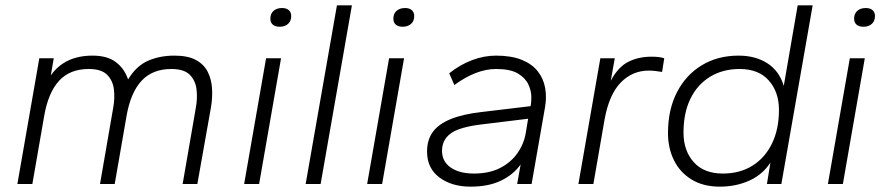

<svg xmlns="http://www.w3.org/2000/svg" viewBox="-20 -688 3301 718"><path d="M45 0 127 -470H181L170 -406Q196 -443 235 -461.5Q274 -480 326 -480Q381 -480 413 -456Q445 -432 459 -391Q490 -442 534 -461Q578 -480 632 -480Q683 -480 713 -463.5Q743 -447 757 -419Q771 -391 773 -356.5Q775 -322 769 -287L718 0H663L712 -283Q719 -320 715 -353.5Q711 -387 689.5 -408.5Q668 -430 621 -430Q550 -430 509 -385.5Q468 -341 453 -253L409 0H354L403 -283Q410 -320 406 -353.5Q402 -387 380.5 -408.5Q359 -430 312 -430Q241 -430 200.5 -385.5Q160 -341 145 -253L101 0Z M893 0 975 -470H1031L949 0ZM1026 -588Q1009 -588 1000 -596Q991 -604 991 -618Q991 -637 1003 -647.5Q1015 -658 1035 -658Q1051 -658 1060 -650Q1069 -642 1069 -628Q1069 -609 1057 -598.5Q1045 -588 1026 -588Z M1123 0 1240 -668H1296L1179 0Z M1353 0 1435 -470H1491L1409 0ZM1486 -588Q1469 -588 1460 -596Q1451 -604 1451 -618Q1451 -637 1463 -647.5Q1475 -658 1495 -658Q1511 -658 1520 -650Q1529 -642 1529 -628Q1529 -609 1517 -598.5Q1505 -588 1486 -588Z M1740 10Q1669 10 1623 -24.5Q1577 -59 1577 -121Q1577 -165 1598.5 -194.5Q1620 -224 1665 -242.5Q1710 -261 1780 -269L1964 -291Q1967 -302 1967 -325Q1967 -348 1956 -372Q1945 -396 1917 -413Q1889 -430 1835 -430Q1798 -430 1759 -415Q1720 -400 1679 -370L1660 -414Q1700 -446 1745 -463Q1790 -480 1835 -480Q1892 -480 1930.5 -464.5Q1969 -449 1990.5 -422Q2012 -395 2018.5 -360Q2025 -325 2018 -286L1968 0H1914L1927 -73Q1900 -35 1853.5 -12.5Q1807 10 1740 10ZM1752 -39Q1809 -39 1849.5 -59.5Q1890 -80 1914.5 -114.5Q1939 -149 1946 -190L1955 -244L1783 -223Q1698 -213 1665.5 -189Q1633 -165 1633 -124Q1633 -84 1665.5 -61.5Q1698 -39 1752 -39Z M2143 0 2225 -470H2279L2264 -386Q2291 -437 2329 -456.5Q2367 -476 2416 -476Q2432 -476 2444 -474.5Q2456 -473 2464 -470L2456 -419Q2443 -421 2431 -422.5Q2419 -424 2406 -424Q2345 -424 2301.5 -379.5Q2258 -335 2241 -242L2199 0Z M2672 10Q2610 10 2566.5 -16.5Q2523 -43 2500.5 -88.5Q2478 -134 2478 -190Q2478 -278 2511.5 -343Q2545 -408 2604.5 -444Q2664 -480 2742 -480Q2805 -480 2849.5 -451.5Q2894 -423 2911 -367L2963 -668H3019L2902 0H2848L2861 -80Q2832 -35 2782 -12.5Q2732 10 2672 10ZM2683 -39Q2747 -39 2794 -68.5Q2841 -98 2867 -151.5Q2893 -205 2893 -277Q2893 -344 2855 -387Q2817 -430 2746 -430Q2683 -430 2635.5 -401Q2588 -372 2562 -319Q2536 -266 2536 -192Q2536 -125 2574 -82Q2612 -39 2683 -39Z M3076 0 3158 -470H3214L3132 0ZM3209 -588Q3192 -588 3183 -596Q3174 -604 3174 -618Q3174 -637 3186 -647.5Q3198 -658 3218 -658Q3234 -658 3243 -650Q3252 -642 3252 -628Q3252 -609 3240 -598.5Q3228 -588 3209 -588Z"/></svg>

Font: Gantari Light
Style: Italic
Weight: 300
Italic angle: -10°
Version: Version 1.000